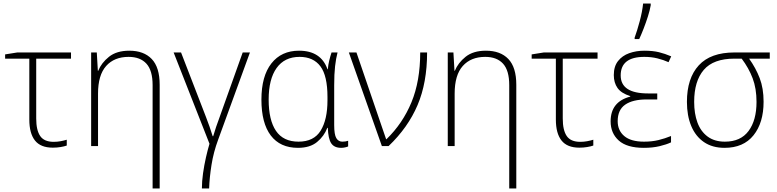

<svg xmlns="http://www.w3.org/2000/svg" viewBox="-20 -827 4401 1087"><path d="M382 -530V-495H185V-156Q185 -90 207.5 -57Q230 -24 284 -24Q304 -24 323 -27.5Q342 -31 358 -36V-3Q344 2 323 5.5Q302 9 279 9Q210 9 178 -31.5Q146 -72 146 -150V-495H9V-519L78 -530Z M712 -540Q794 -540 839 -493Q884 -446 884 -347V240H844V-345Q844 -428 809 -466.5Q774 -505 708 -505Q627 -505 581 -453.5Q535 -402 535 -297V0H496V-530H528L534 -426H536Q554 -471 597 -505.5Q640 -540 712 -540Z M1395 -530 1215 -36Q1189 34 1177.5 106Q1166 178 1164 240H1123Q1123 200 1129.5 154Q1136 108 1146 64Q1156 20 1166 -13L963 -530H1005L1146 -165Q1157 -136 1166.5 -109.5Q1176 -83 1184 -56H1187Q1194 -81 1203.5 -108.5Q1213 -136 1223 -163L1354 -530Z M1667 10Q1566 10 1513 -60Q1460 -130 1460 -263Q1460 -396 1516.5 -468Q1573 -540 1673 -540Q1797 -540 1834 -435H1836Q1838 -460 1844 -484.5Q1850 -509 1857 -530H1891Q1882 -496 1877 -452Q1872 -408 1872 -344V-119Q1872 -65 1884 -45Q1896 -25 1918 -25Q1936 -25 1951 -30V2Q1945 5 1933.5 7.5Q1922 10 1912 10Q1872 10 1855 -16Q1838 -42 1836 -103H1833Q1815 -56 1775 -23Q1735 10 1667 10ZM1670 -25Q1757 -25 1795.5 -87.5Q1834 -150 1834 -259V-278Q1834 -398 1794 -451.5Q1754 -505 1676 -505Q1591 -505 1546 -442Q1501 -379 1501 -263Q1501 -147 1542.5 -86Q1584 -25 1670 -25Z M1955 -530H1998L2144 -103Q2148 -89 2155 -71Q2162 -53 2166 -39H2168Q2260 -128 2309.5 -248Q2359 -368 2359 -530H2398Q2398 -359 2344 -232Q2290 -105 2180 0H2142Z M2731 -540Q2813 -540 2858 -493Q2903 -446 2903 -347V240H2863V-345Q2863 -428 2828 -466.5Q2793 -505 2727 -505Q2646 -505 2600 -453.5Q2554 -402 2554 -297V0H2515V-530H2547L2553 -426H2555Q2573 -471 2616 -505.5Q2659 -540 2731 -540Z M3363 -530V-495H3166V-156Q3166 -90 3188.5 -57Q3211 -24 3265 -24Q3285 -24 3304 -27.5Q3323 -31 3339 -36V-3Q3325 2 3304 5.5Q3283 9 3260 9Q3191 9 3159 -31.5Q3127 -72 3127 -150V-495H2990V-519L3059 -530Z M3701 -298V-264H3641Q3562 -264 3519.5 -234.5Q3477 -205 3477 -141Q3477 -88 3514.5 -56.5Q3552 -25 3626 -25Q3671 -25 3708 -34Q3745 -43 3779 -57V-21Q3754 -9 3714.5 0.5Q3675 10 3625 10Q3529 10 3483 -31.5Q3437 -73 3437 -140Q3437 -251 3548 -280V-283Q3497 -299 3476 -329Q3455 -359 3455 -402Q3455 -451 3479 -481.5Q3503 -512 3542.5 -526Q3582 -540 3628 -540Q3676 -540 3710.5 -531.5Q3745 -523 3780 -508L3765 -475Q3736 -488 3702 -496.5Q3668 -505 3628 -505Q3494 -505 3494 -400Q3494 -298 3649 -298ZM3573 -606V-614Q3587 -652 3601.5 -706Q3616 -760 3621 -807H3664V-797Q3659 -768 3648 -733.5Q3637 -699 3624 -665.5Q3611 -632 3599 -606Z M4303 -251Q4303 -132 4246 -61Q4189 10 4082 10Q4013 10 3965.5 -22.5Q3918 -55 3893.5 -113.5Q3869 -172 3869 -250Q3869 -384 3936 -457Q4003 -530 4138 -530H4338V-495H4221Q4259 -442 4281 -384.5Q4303 -327 4303 -251ZM3910 -250Q3910 -184 3928.5 -133.5Q3947 -83 3986 -54Q4025 -25 4084 -25Q4173 -25 4218 -85.5Q4263 -146 4263 -250Q4263 -326 4241 -384Q4219 -442 4179 -495H4138Q4019 -495 3964.5 -431.5Q3910 -368 3910 -250Z"/></svg>

Font: Noto Sans Disp ExtLt
Style: Regular
Weight: 200
Designer: Monotype Design Team
Foundry: Monotype Imaging Inc.
Version: Version 2.000;GOOG;noto-source:20170915:90ef993387c0